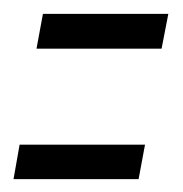

<svg xmlns="http://www.w3.org/2000/svg" viewBox="-35 -386 270 284"><path d="M19 -314 28.5 -365.5H214L204 -314ZM-15 -121 -6 -172H179.5L170 -121Z"/></svg>

Font: Anybody Condensed Regular
Style: Italic
Weight: 400
Width: 3
Italic angle: -10°
Designer: Tyler Finck
Foundry: Etcetera Type Company
Version: Version 1.010; ttfautohint (v1.8.3) -l 8 -r 50 -G 200 -x 14 